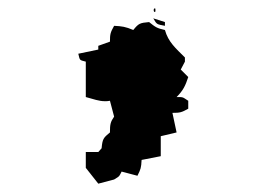

<svg xmlns="http://www.w3.org/2000/svg" viewBox="-20 -862 660 461"><path d="M353 -834C353 -834 354 -842 352 -842C347 -842 349 -830 353 -834ZM348 -818C357 -802 357 -804 376 -800V-809ZM300 -790C281 -798 273 -799 254 -800C245 -784 244 -780 244 -762L216 -752V-743L168 -733C172 -717 170 -718 186 -714V-629C205 -624 217 -619 232 -619C235 -619 240 -619 244 -620L254 -582C245 -569 244 -563 244 -544C228 -531 226 -528 224 -506L216 -497H186V-459L216 -421L254 -431C269 -440 266 -439 272 -450L310 -440C318 -456 319 -459 320 -478L366 -487V-535L404 -544L394 -591C412 -591 416 -592 432 -601V-620C418 -629 421 -629 404 -629C420 -645 425 -656 432 -677L414 -695L424 -714V-724C402 -746 384 -761 376 -790C357 -794 353 -797 338 -809C316 -807 313 -806 300 -790ZM168 -667 178 -658Z"/></svg>

Font: GNUTypewriter
Style: Standard
Weight: 400
Version: Version 001.000